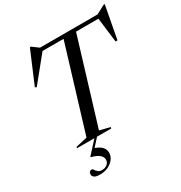

<svg xmlns="http://www.w3.org/2000/svg" viewBox="-221 -910 1227 1300"><g transform="rotate(-30 393.0 -260.0)"><path d="M184 232.5Q151 232.5 138.8 223Q126.5 213.5 126.5 201Q126.5 174 152 174Q156 174 162 183.8Q168 193.5 179.2 203.2Q190.5 213 209 213Q234 213 250.8 199.5Q267.5 186 267.5 163.5Q267.5 145 250.5 128.5Q233.5 112 184.5 98V96L272 0H135.5L138.5 -10L227.5 -30L427.5 -687H263L106.5 -494L95 -500L201.5 -751.5H210L259.5 -715H709.5L778 -751.5H786.5L738.5 -495.5H723.5L700 -687H525L325 -30L406 -10L403.5 0H292.5L240 58Q280.5 74 295 92.8Q309.5 111.5 309.5 135Q309.5 160.5 293 182.8Q276.5 205 248.2 218.8Q220 232.5 184 232.5Z"/></g></svg>

Font: Newsreader Display
Style: Italic
Weight: 400
Italic angle: -17°
Designer: Hugues Gentile
Foundry: Production Type
Version: Version 1.001